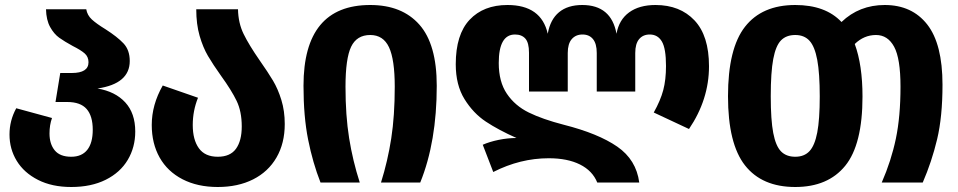

<svg xmlns="http://www.w3.org/2000/svg" viewBox="-20 -730 3833 768"><path d="M521 -204Q521 -141 491 -90.5Q461 -40 403 -11Q345 18 265 18Q188 18 132 -10.5Q76 -39 47 -86.5Q18 -134 18 -192Q18 -248 45 -297L188 -258Q178 -230 178 -196Q178 -154 199 -128.5Q220 -103 265 -103Q307 -103 329 -130.5Q351 -158 351 -211Q351 -266 326.5 -294Q302 -322 249 -322H202L221 -438H267Q334 -438 334 -481Q334 -503 318.5 -516.5Q303 -530 271 -546Q238 -564 217 -579Q196 -594 180.5 -622Q165 -650 164 -693H325Q329 -669 347.5 -652Q366 -635 402 -613Q449 -583 474 -556.5Q499 -530 499 -486Q499 -395 370 -376Q441 -364 481 -320.5Q521 -277 521 -204Z M1019 -488Q1052 -441 1072 -407.5Q1092 -374 1105.5 -330Q1119 -286 1119 -234Q1119 -157 1086 -100Q1053 -43 992.5 -12.5Q932 18 851 18Q770 18 710 -13Q650 -44 618.5 -100Q587 -156 587 -230Q587 -311 631 -388L772 -339Q751 -287 751 -230Q751 -171 775.5 -137Q800 -103 851 -103Q901 -103 924 -135Q947 -167 947 -224Q947 -284 926.5 -326.5Q906 -369 864 -427Q832 -472 812 -506Q792 -540 778.5 -586.5Q765 -633 765 -693H932Q933 -638 954.5 -594Q976 -550 1019 -488Z M1461 -710Q1588 -710 1657.5 -631.5Q1727 -553 1727 -387Q1727 -163 1661 0H1504Q1531 -86 1545 -176.5Q1559 -267 1559 -383Q1559 -492 1536 -541Q1513 -590 1461 -590Q1407 -590 1384.5 -543Q1362 -496 1362 -383Q1362 -268 1376.5 -177.5Q1391 -87 1419 0H1262Q1231 -79 1212.5 -171.5Q1194 -264 1194 -387Q1194 -710 1461 -710Z M2175 -97Q2061 -97 1953 -42L1911 -151Q1938 -163 1974.5 -170.5Q2011 -178 2046 -178Q1974 -210 1923.5 -243.5Q1873 -277 1838 -333.5Q1803 -390 1803 -473Q1803 -592 1858.5 -651Q1914 -710 2010 -710Q2145 -710 2171 -595Q2181 -652 2216 -681Q2251 -710 2309 -710Q2425 -710 2446 -595Q2456 -651 2496.5 -680.5Q2537 -710 2602 -710Q2700 -710 2758 -648.5Q2816 -587 2816 -465Q2816 -332 2736 -214L2595 -280Q2622 -328 2633 -369.5Q2644 -411 2644 -466Q2644 -536 2627.5 -564Q2611 -592 2579 -592Q2552 -592 2536.5 -573.5Q2521 -555 2521 -518V-364H2367V-518Q2367 -555 2352 -573.5Q2337 -592 2310 -592Q2283 -592 2267 -573.5Q2251 -555 2251 -518V-364H2096V-519Q2096 -559 2081.5 -575.5Q2067 -592 2040 -592Q1975 -592 1975 -478Q1975 -403 2007.5 -355Q2040 -307 2095 -280Q2150 -253 2235 -231Q2373 -196 2449 -143.5Q2525 -91 2537 0H2369Q2350 -47 2300 -72Q2250 -97 2175 -97Z M3750 -391Q3750 -263 3728.5 -173Q3707 -83 3671 0H3507Q3545 -87 3563.5 -175.5Q3582 -264 3582 -383Q3582 -496 3556.5 -543Q3531 -590 3484 -590Q3436 -590 3399 -554Q3430 -470 3430 -344Q3430 -152 3361 -67Q3292 18 3161 18Q3028 18 2960 -68.5Q2892 -155 2892 -345Q2892 -536 2960 -623Q3028 -710 3161 -710Q3282 -710 3346 -642Q3417 -710 3519 -710Q3628 -710 3689 -632Q3750 -554 3750 -391ZM3259 -344Q3259 -437 3249 -490.5Q3239 -544 3218 -567Q3197 -590 3161 -590Q3125 -590 3104 -568.5Q3083 -547 3073 -494Q3063 -441 3063 -345Q3063 -250 3073 -198Q3083 -146 3104 -124.5Q3125 -103 3161 -103Q3197 -103 3218 -125.5Q3239 -148 3249 -200Q3259 -252 3259 -344Z"/></svg>

Font: FiraGOUPP
Style: Bold
Weight: 700
Designer: bBox Type
Foundry: bBox Type GmbH
Version: Version 1.001